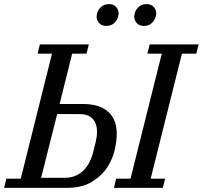

<svg xmlns="http://www.w3.org/2000/svg" viewBox="-41 -914 986 934"><path d="M-10 -45H60L212 -653H142L153 -698H391L380 -653H310L249 -408H364Q443 -408 485 -370.5Q527 -333 527 -263Q527 -230 517 -185Q507 -140 480 -99Q453 -58 405 -29Q357 0 282 0H-21ZM524 -45H594L746 -653H676L687 -698H925L914 -653H844L692 -45H762L751 0H513ZM273 -49Q326 -49 361.5 -81.5Q397 -114 413 -176Q419 -199 425 -225.5Q431 -252 431 -272Q431 -312 410.5 -335.5Q390 -359 343 -359H237L159 -49ZM476 -788Q453 -788 441 -802Q429 -816 429 -833Q429 -839 432 -851Q437 -868 451.5 -881Q466 -894 489 -894Q512 -894 524 -880Q536 -866 536 -849Q536 -843 533 -831Q528 -814 513.5 -801Q499 -788 476 -788ZM659 -788Q636 -788 624 -802Q612 -816 612 -833Q612 -839 615 -851Q620 -868 634.5 -881Q649 -894 672 -894Q695 -894 707 -880Q719 -866 719 -849Q719 -843 716 -831Q711 -814 696.5 -801Q682 -788 659 -788Z"/></svg>

Font: IBM Plex Serif Text
Style: Italic
Weight: 450
Italic angle: -14°
Designer: Mike Abbink, Paul van der Laan, Pieter van Rosmalen
Foundry: Bold Monday
Version: Version 3.001